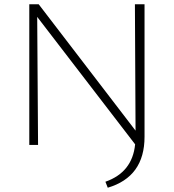

<svg xmlns="http://www.w3.org/2000/svg" viewBox="-20 -678 813 898"><path d="M611 -658H656V-38Q656 149 484 200L473 172Q599 128 612 -3L154 -599L158 0H117V-658H161L614 -67Z"/></svg>

Font: EauTestInfant Light
Style: Regular
Weight: 300
Designer: Christian Thalmann (Catharsis Fonts)
Version: Version 0.001;PS 000.001;hotconv 1.0.88;makeotf.lib2.5.64775